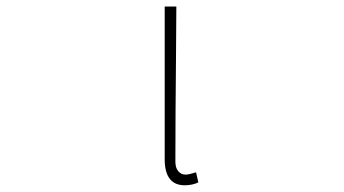

<svg xmlns="http://www.w3.org/2000/svg" viewBox="-20 -547 1040 580"><path d="M538.1 12.7Q477.5 12.7 477.5 -66.4V-527.3H512.7Q512.7 -472.7 511.7 -378.4Q510.7 -284.2 510.3 -206.5Q509.8 -128.9 509.8 -58.6Q509.8 -40 518.6 -29.8Q527.3 -19.5 541 -19.5Q549.8 -19.5 572.3 -26.4L579.1 3.9Q561.5 12.7 538.1 12.7Z"/></svg>

Font: Gen Shin Gothic Monospace ExtraLight
Style: Regular
Weight: 200
Designer: [Source Han Sans]
Ryoko NISHIZUKA  (kana & ideographs); Paul D. Hunt (Latin, Greek & Cyrillic); Wenlong ZHANG  (bopomofo
Version: Version 1.002.20150607